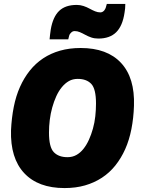

<svg xmlns="http://www.w3.org/2000/svg" viewBox="-20 -950 716 976"><path d="M308 6Q174 6 103 -70Q32 -146 36 -288Q39 -351 50 -406.5Q61 -462 81.5 -508Q102 -554 131.5 -591Q161 -628 199.5 -653.5Q238 -679 285.5 -692.5Q333 -706 390 -706Q525 -706 595.5 -630Q666 -554 661 -412Q659 -350 648 -294Q637 -238 616.5 -192Q596 -146 566.5 -109Q537 -72 498 -46.5Q459 -21 412 -7.5Q365 6 308 6ZM323 -151Q348 -151 368 -162Q388 -173 404 -193Q420 -213 432 -239.5Q444 -266 452.5 -296.5Q461 -327 464.5 -359.5Q468 -392 468 -424Q468 -498 444 -523.5Q420 -549 375 -549Q350 -549 330.5 -538Q311 -527 294.5 -507Q278 -487 266 -460.5Q254 -434 245.5 -403.5Q237 -373 233 -340.5Q229 -308 229 -276Q229 -202 253.5 -176.5Q278 -151 323 -151ZM232 -750Q233 -762 234.5 -774Q236 -786 238 -800Q249 -864 280.5 -894.5Q312 -925 370 -925Q388 -925 404.5 -919.5Q421 -914 435.5 -906Q450 -898 463.5 -892.5Q477 -887 490 -887Q497 -887 502.5 -890.5Q508 -894 511.5 -899Q515 -904 517 -909Q519 -915 520 -919.5Q521 -924 523 -930H617Q617 -918 616 -907Q615 -896 613 -885Q603 -818 570.5 -786Q538 -754 480 -754Q460 -754 444 -759.5Q428 -765 413.5 -773Q399 -781 386 -786.5Q373 -792 360 -792Q350 -792 343 -785.5Q336 -779 333 -773Q331 -767 330 -762.5Q329 -758 327 -750Z"/></svg>

Font: Georama ExtraCondensed Thin ExtraBold
Style: Italic
Weight: 800
Italic angle: -9°
Version: Version 1.001